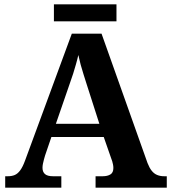

<svg xmlns="http://www.w3.org/2000/svg" viewBox="-20 -870 793 890"><path d="M4.1 0V-53H16.1Q34.4 -53 48.1 -58.7Q61.8 -64.4 73.6 -80.3Q85.3 -96.1 96.2 -125.8L312.9 -714H450.7L663.9 -114.1Q672.5 -92 683.2 -78.5Q694 -64.9 708.4 -59Q722.9 -53 741.3 -53H753.1V0H423V-53H455.9Q477.8 -53 491.6 -61.3Q505.5 -69.6 505.5 -91.2Q505.5 -99.5 503.9 -107.3Q502.3 -115.1 500.2 -122.5Q498.1 -129.9 495.7 -135.1L460.9 -234.9H218.2L188.9 -149.1Q186.5 -141.1 183.7 -130.8Q180.8 -120.4 178.9 -110.5Q177 -100.5 177 -92.2Q177 -73 188.6 -63Q200.2 -53 226.2 -53H264.3V0ZM239 -296H440.6L381.5 -480.2Q374.4 -503.3 367.2 -525.4Q360.1 -547.4 354 -569.8Q348 -592.2 343.1 -615Q338.1 -592.8 331.9 -571.4Q325.7 -550.1 319.2 -528.8Q312.6 -507.5 304.1 -484.6ZM229.9 -771.1V-849.9H519.9V-771.1Z"/></svg>

Font: Noto Serif Malayalam
Style: Regular
Weight: 400
Designer: Indian type Foundry, Jelle Bosma, Monotype Design Team
Foundry: Monotype Imaging Inc.
Version: Version 2.103